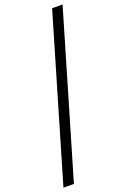

<svg xmlns="http://www.w3.org/2000/svg" viewBox="-249 -792 730 1113"><g transform="rotate(-20 116.0 -235.0)"><path d="M-63 265 231 -735H295.5L1.5 265Z"/></g></svg>

Font: Newsreader Text ExtraBold
Style: Italic
Weight: 800
Italic angle: -17°
Designer: Hugues Gentile
Foundry: Production Type
Version: Version 1.001